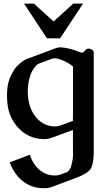

<svg xmlns="http://www.w3.org/2000/svg" viewBox="-20 -734 579 1044"><path d="M110.8 -714.4H164.1L271.5 -617.2L378.4 -714.4H431.6L306.6 -525.4H235.4ZM377 -106.9V-372.1Q361.3 -386.7 330.8 -401.4Q300.3 -416 277.8 -417H276.4Q269.5 -417 261.7 -414.1Q244.1 -407.7 226.8 -401.1Q209.5 -394.5 191.9 -388.2Q182.6 -384.3 177.2 -378.4Q148.9 -348.1 139.2 -304.7Q130.9 -270.5 130.9 -237.3Q130.9 -227.1 131.8 -215.8Q137.2 -147.9 168.5 -106Q198.7 -63.5 243.7 -51.3Q260.3 -46.4 277.3 -46.4Q282.7 -46.4 288.1 -46.9Q296.9 -47.9 310.1 -52.2Q321.3 -56.2 345 -64.9Q368.7 -73.7 376.5 -76.7V-106.9ZM376.5 -27.3 259.8 15.6Q241.7 22 229 22H208.5Q133.3 18.1 80.6 -37.6Q27.3 -94.2 20 -174.8Q18.1 -195.3 18.1 -214.8Q18.1 -240.7 21.5 -265.1Q27.8 -308.6 55.2 -351.6Q68.4 -374.5 101.1 -399.4Q113.3 -407.7 127.9 -414.1Q167.5 -428.7 206.8 -443.4Q246.1 -458 285.6 -472.7Q296.4 -476.6 306.2 -476.6H309.1Q342.3 -475.1 389.2 -460Q394 -458.5 395 -457.5Q404.8 -453.6 419.9 -448.7Q423.8 -447.3 427.2 -447.3Q430.2 -447.3 432.1 -448.7Q441.4 -456.5 444.8 -461.4Q451.2 -469.7 461.9 -469.7Q467.3 -469.7 471.7 -467.8Q489.7 -461.4 489.7 -449.2V87.9Q489.7 172.4 464.4 194.6Q439 216.8 394 232.9L259.8 283.2Q241.7 289.6 229 289.6Q215.8 289.6 208 289.1Q133.8 286.6 79.6 228.5Q51.8 198.2 32.7 148.9Q85 128.4 142.1 107.4Q154.3 142.1 168.5 161.1Q199.2 203.1 243.7 215.8Q260.3 220.2 276.4 220.2Q282.7 220.2 288.1 219.7Q297.4 218.8 310.1 214.8Q315.4 212.4 325 209Q334.5 205.6 344.2 201.7Q362.3 192.9 369.6 159.7Q377 126.5 377 115.7Z"/></svg>

Font: Caudex
Style: Bold
Weight: 700
Version: Version 1.01